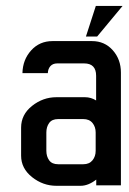

<svg xmlns="http://www.w3.org/2000/svg" viewBox="-20 -613 425 635"><path d="M385.3 -593.3 301.3 -492.2H264.2L296.9 -593.3ZM297.9 -362.3Q297.9 -403.3 258.3 -403.3H169.4Q154.8 -403.3 146.7 -394.3Q138.7 -385.3 138.2 -371.1H54.2Q55.2 -415.5 83 -446.3Q110.8 -477.1 153.8 -477.1H284.2Q326.2 -477.1 353 -446.8Q379.9 -416.5 379.9 -373V0H298.3V-19Q272 1.5 246.6 1.5H166.5Q122.1 1.5 85.9 -27.3Q49.8 -56.2 49.8 -98.1V-190.9Q49.8 -233.9 85.9 -262.7Q122.1 -291.5 166.5 -291.5H261.2Q280.8 -291.5 297.9 -280.8ZM296.4 -114.3V-174.8Q296.4 -193.4 285.9 -206.3Q275.4 -219.2 255.4 -219.2H172.4Q151.9 -219.2 142.6 -206.3Q133.3 -193.4 133.3 -174.8V-114.3Q133.3 -95.7 142.6 -82.8Q151.9 -69.8 172.4 -69.8H255.4Q275.4 -69.8 285.9 -82.8Q296.4 -95.7 296.4 -114.3Z"/></svg>

Font: Uroob
Style: Regular
Weight: 400
Designer: Hussain K H
Foundry: Swanthanthra Malayalam Computing(http://smc.org.in)
Version: Version 2.0.0+20200101